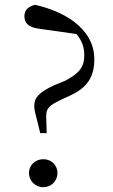

<svg xmlns="http://www.w3.org/2000/svg" viewBox="-20 -769 472 802"><path d="M161 13C195 13 220 -14 220 -46C220 -79 195 -104 161 -104C127 -104 101 -79 101 -46C101 -14 127 13 161 13ZM374 -521C374 -655 239 -724 126 -749C98 -741 82 -728 82 -701C82 -675 96 -655 143 -649L299 -627C321 -601 332 -574 332 -540C333 -491 313 -464 253 -432L204 -412C145 -384 123 -362 123 -327C123 -308 129 -290 138 -254L148 -213H175L173 -282C173 -317 184 -327 232 -351L273 -370C342 -402 374 -445 374 -521Z"/></svg>

Font: Noto Serif CJK TC
Style: Regular
Weight: 400
Designer: Ryoko NISHIZUKA 西塚涼子 (kana & ideographs); Frank Grießhammer (Latin, Greek & Cyrillic); Wenlong ZHANG 张文龙 (bopomofo); San
Foundry: Adobe
Version: Version 2.001;hotconv 1.1.0;makeotfexe 2.6.0